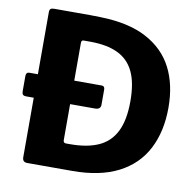

<svg xmlns="http://www.w3.org/2000/svg" viewBox="-82 -826 930 910"><g transform="rotate(10 383.0 -371.0)"><path d="M406 -333Q406 -310 379 -310H49Q36 -310 31.5 -315Q27 -320 27 -331V-404Q27 -423 43 -423H391Q406 -423 406 -406ZM107 0Q84 0 84 -24V-721Q84 -733 89 -737.5Q94 -742 106 -742Q128 -742 158 -742Q188 -742 220 -742Q252 -742 280.5 -742Q309 -742 329 -741Q465 -738 551.5 -692Q638 -646 679.5 -565.5Q721 -485 721 -374Q721 -260 677.5 -175.5Q634 -91 545.5 -45.5Q457 0 324 0ZM272 -123H292Q374 -123 428.5 -147.5Q483 -172 510.5 -227Q538 -282 538 -373Q538 -461 512.5 -514.5Q487 -568 434.5 -593Q382 -618 301 -618H269Q259 -618 259 -604V-137Q259 -123 272 -123Z"/></g></svg>

Font: Libre Franklin Thin
Style: Bold
Weight: 700
Version: Version 3.000